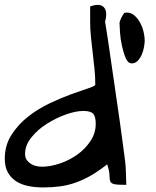

<svg xmlns="http://www.w3.org/2000/svg" viewBox="-22 -780 653 804"><path d="M-2 -115.2Q-2 -171.9 26.4 -215.8Q54.7 -259.8 96.7 -292.5Q138.7 -325.2 187.5 -348.1Q236.3 -371.1 278.3 -386.2Q320.3 -401.4 348.6 -410.6Q377 -419.9 377 -425.8Q377 -460 373.5 -492.7Q370.1 -525.4 366.2 -558.6Q362.3 -591.8 358.9 -624.5Q355.5 -657.2 355.5 -689.5V-752.9Q395.5 -767.6 412.6 -750Q429.7 -732.4 418 -689.5Q421.9 -668 428.7 -622.1Q435.5 -576.2 443.8 -518.6Q452.1 -460.9 461.4 -397.5Q470.7 -334 479 -275.9Q487.3 -217.8 493.2 -172.4Q499 -127 502 -104.5Q502.9 -99.6 503.9 -85.4Q504.9 -71.3 505.4 -55.2Q505.9 -39.1 506.3 -25.4Q506.8 -11.7 506.8 -5.9Q469.7 -5.9 456.5 -8.8Q443.4 -11.7 439.9 -20.5Q436.5 -29.3 436.5 -45.9Q436.5 -62.5 426.8 -91.8Q390.6 -63.5 358.4 -44.9Q326.2 -26.4 293.9 -15.1Q261.7 -3.9 229 0.5Q196.3 4.9 159.2 4.9Q127.9 4.9 99.1 -0.5Q70.3 -5.9 47.9 -19.5Q25.4 -33.2 11.7 -56.6Q-2 -80.1 -2 -115.2ZM83 -135.7Q83 -120.1 89.8 -110.4Q96.7 -100.6 107.4 -93.8Q118.2 -86.9 130.4 -84.5Q142.6 -82 154.3 -82Q188.5 -82 228 -95.2Q267.6 -108.4 301.3 -132.3Q335 -156.2 356.9 -189.5Q378.9 -222.7 378.9 -261.7Q378.9 -292 368.2 -303.7Q357.4 -315.4 327.1 -315.4Q295.9 -315.4 254.4 -300.8Q212.9 -286.1 174.3 -261.7Q135.7 -237.3 109.4 -204.6Q83 -171.9 83 -135.7ZM478.5 -683.6Q478.5 -686.5 480.5 -692.4Q482.4 -698.2 485.8 -705.1Q489.3 -711.9 492.7 -717.8Q496.1 -723.6 498 -725.6Q500 -725.6 502.9 -726.6Q504.9 -726.6 506.3 -727.1Q507.8 -727.5 508.8 -727.5Q527.3 -727.5 541.5 -714.8Q555.7 -702.1 565.4 -683.6Q575.2 -665 579.6 -645Q584 -625 584 -610.4Q584 -600.6 581.1 -583.5Q578.1 -566.4 571.8 -551.8Q565.4 -537.1 555.2 -525.9Q544.9 -514.6 530.3 -514.6Q513.7 -514.6 504.4 -536.6Q495.1 -558.6 488.8 -587.4Q482.4 -616.2 480.5 -644Q478.5 -671.9 478.5 -683.6Z"/></svg>

Font: Gloria Hallelujah
Style: Regular
Weight: 400
Designer: Kimberly Geswein
Foundry: Kimberly Geswein
Version: Version 1.004 2010